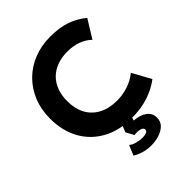

<svg xmlns="http://www.w3.org/2000/svg" viewBox="-258 -852 1215 1215"><g transform="rotate(-45 349.0 -245.0)"><path d="M407.5 15Q299 15 216.5 -29.8Q134 -74.5 88 -156.2Q42 -238 42 -348.5Q42 -429 69 -496Q96 -563 145.5 -612.2Q195 -661.5 262.2 -688.2Q329.5 -715 409.5 -715Q494.5 -715 553.5 -693.5Q612.5 -672 659.5 -633L584.5 -511.5Q554 -541.5 512.2 -556.5Q470.5 -571.5 419.5 -571.5Q367.5 -571.5 326.2 -556Q285 -540.5 256.2 -511.8Q227.5 -483 212.2 -442.2Q197 -401.5 197 -350.5Q197 -280.5 224.2 -231.2Q251.5 -182 302.2 -155.5Q353 -129 423.5 -129Q472.5 -129 519.8 -144Q567 -159 609 -192L677 -67.5Q627.5 -29.5 561 -7.2Q494.5 15 407.5 15ZM376.5 225Q338.5 225 306.2 215.2Q274 205.5 250 190.5L278 122.5Q293.5 137 321.2 144Q349 151 371.5 151Q392 151 406 145Q420 139 420 126Q420 110.5 396.8 104.5Q373.5 98.5 347 103L318 50L345.5 -20H424.5L408 34Q461 38.5 493.2 61.2Q525.5 84 525.5 125.5Q525.5 160.5 502.5 182.5Q479.5 204.5 445.2 214.8Q411 225 376.5 225Z"/></g></svg>

Font: Geologica Roman SemiBold
Style: Regular
Weight: 600
Designer: Sindre Bremnes, Frode Helland
Foundry: Monokrom Skriftforlag AS
Version: Version 1.010;gftools[0.9.28]